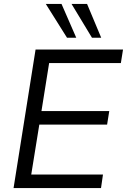

<svg xmlns="http://www.w3.org/2000/svg" viewBox="-20 -957 646 977"><path d="M49 0 161 -705H606L595 -636H230L191 -392H536L525 -323H180L139 -69H504L494 0ZM448 -765 344 -937H423L495 -765ZM321 -765 213 -937H293L368 -765Z"/></svg>

Font: Nunito Sans 12pt
Style: Italic
Weight: 400
Italic angle: -9°
Designer: Vernon Adams
Foundry: Vernon Adams
Version: Version 3.101;gftools[0.9.27]